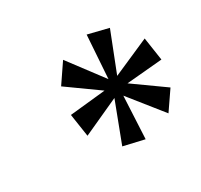

<svg xmlns="http://www.w3.org/2000/svg" viewBox="-94 -883 656 628"><g transform="rotate(-30 233.5 -568.5)"><path d="M292 -372 300 -532 399 -408 447 -478 332 -560 467 -572 454 -659 315 -598 373 -746 296 -765 285 -603 188 -732 139 -660 255 -577 120 -563 133 -477 271 -540 214 -390Z"/></g></svg>

Font: Noto Serif Tamil ExtraCondensed Medium
Style: Italic
Weight: 500
Width: 2
Italic angle: -12°
Designer: Indian Type Foundry, Tom Grace, and the Monotype Design Team
Foundry: Monotype Imaging Inc.
Version: Version 2.003